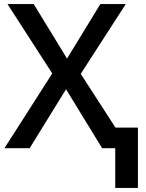

<svg xmlns="http://www.w3.org/2000/svg" viewBox="-20 -734 721 951"><path d="M551.8 -102.1H663.1V196.8H550.8V0H485.8L307.1 -292L127 0H2L238.8 -370.1L17.1 -713.9H147L312 -443.8L477.1 -713.9H603L379.9 -368.2Z"/></svg>

Font: Open Sans Semibold
Style: Regular
Weight: 600
Foundry: Ascender Corporation
Version: Version 1.10; ttfautohint (v1.5.65-e2d9)